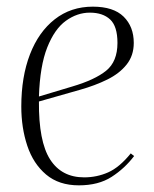

<svg xmlns="http://www.w3.org/2000/svg" viewBox="-20 -543 463 577"><path d="M259 -523Q321 -523 351.5 -493Q382 -463 382 -414Q382 -376 360.5 -349Q339 -322 302.5 -304Q266 -286 220 -273L97 -238Q96 -118 130.5 -64Q165 -10 233 -10Q271 -10 305 -25Q339 -40 373 -82L383 -74Q355 -37 315.5 -11.5Q276 14 217 14Q157 14 118.5 -18.5Q80 -51 62 -105Q44 -159 44 -223Q44 -312 70 -379.5Q96 -447 144.5 -485Q193 -523 259 -523ZM333 -414Q333 -464 311 -484.5Q289 -505 250 -505Q212 -505 178 -480.5Q144 -456 122 -400.5Q100 -345 97 -253L197 -283Q265 -303 299 -330.5Q333 -358 333 -414Z"/></svg>

Font: Display Extralight
Style: Italic
Weight: 200
Italic angle: -2°
Designer: Latin by Veronika Burian and Jose Scaglione. Greek by Irene Vlachou. Cyrillic by Vera Evstafieva
Foundry: TypeTogether
Version: Version 3.002